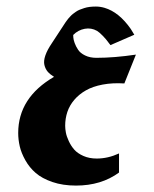

<svg xmlns="http://www.w3.org/2000/svg" viewBox="-20 -399 480 598"><path d="M350.7 138.4V78.9Q316.3 94.8 281.3 94.8Q258 94.8 239.7 86.7Q221.3 78.5 211.2 66.9Q201 55.2 194.2 40.4Q187.3 25.6 185.2 14Q183 2.3 183 -7.3Q183 -29.9 189.8 -50.4Q196.7 -70.9 211.5 -88.2Q226.3 -105.5 247.7 -117.6Q269 -129.8 299.8 -135.6Q330.7 -141.4 367.3 -139.1L403.3 -228.9Q335.7 -218.9 280.3 -218.9Q260 -218.9 245 -226.3Q230 -233.6 223.2 -244.1Q216.3 -254.5 212.5 -265Q208.7 -275.5 208.3 -282.8L208 -290.1Q223 -305.4 243.7 -309.3Q264.3 -313.1 282.3 -302.8Q290 -298.1 300.5 -287.1Q311 -276.2 317.3 -267.2L324 -258.5L398.3 -290.8Q398.3 -290.8 387.3 -308.8Q350.7 -361.3 305.7 -374.6Q292 -378.6 278.7 -378.6Q268.3 -378.6 259.2 -377.5Q250 -376.3 242.3 -373.8Q234.7 -371.3 228.3 -368.8Q222 -366.3 216.3 -362.3Q210.7 -358.3 207 -355.5Q203.3 -352.7 199 -348Q194.7 -343.4 192.8 -341.2Q191 -339 187.8 -334.6Q184.7 -330.1 184 -329.4L141.7 -264.8Q127 -243.2 121.2 -226.1Q115.3 -208.9 118.3 -196.6Q121.3 -184.3 128.5 -175.8Q135.7 -167.4 148.3 -159.7Q36.7 -94.8 36.7 15.3Q36.7 35.9 41.5 56.7Q46.3 77.5 59 100.2Q71.7 122.8 91.2 139.7Q110.7 156.7 143.2 167.9Q175.7 179 216.7 179Q295.3 179 350.7 138.4Z"/></svg>

Font: Jomhuria
Style: Regular
Weight: 400
Designer: Arabic design by Kourosh Beigpour, Latin design by Eben Sorkin, engineering by Lasse Fister and Khaled Hosney
Version: Version 1.0010